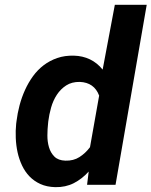

<svg xmlns="http://www.w3.org/2000/svg" viewBox="-20 -770 631 800"><path d="M48.8 -265.1Q52.7 -297.9 61.5 -331.1Q70.3 -364.3 84.2 -395Q98.1 -425.8 117.4 -452.4Q136.7 -479 162.1 -498.3Q187.5 -517.6 218.8 -528.3Q250 -539.1 288.1 -538.1Q324.7 -537.1 354.7 -522.7Q384.8 -508.3 407.7 -480L458.5 -750H591.3L461.4 0H342.8L349.6 -55.2Q321.8 -24.4 287.4 -6.8Q252.9 10.7 210 9.8Q174.8 8.8 148.4 -3.2Q122.1 -15.1 103 -34.9Q84 -54.7 71.8 -80.6Q59.6 -106.4 53.2 -135.5Q46.9 -164.6 45.7 -195.1Q44.4 -225.6 47.4 -254.4ZM180.2 -254.4Q177.7 -232.4 177.5 -206.1Q177.2 -179.7 184.1 -156.5Q190.9 -133.3 206.8 -117.4Q222.7 -101.6 252.4 -100.6Q286.1 -99.6 311 -115.5Q335.9 -131.3 355 -156.7L393.1 -371.6Q372.6 -426.3 312.5 -428.7Q279.3 -429.2 255.9 -414.1Q232.4 -398.9 216.8 -375Q201.2 -351.1 192.9 -321.8Q184.6 -292.5 181.2 -264.6Z"/></svg>

Font: Roboto Mono
Style: Bold Italic
Weight: 700
Designer: Google
Version: Version 2.000985; 2015; ttfautohint (v1.3)